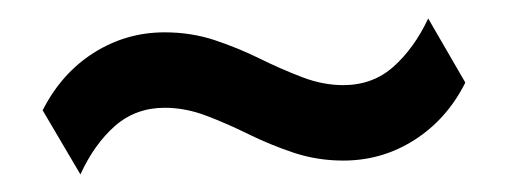

<svg xmlns="http://www.w3.org/2000/svg" viewBox="-20 -419 561 212"><path d="M68.8 -226.4 27.1 -297.2Q47.9 -338.2 83.7 -360.8Q119.4 -383.3 161.8 -383.3Q191 -383.3 217 -374.7Q243.1 -366 267 -354.2Q291 -342.4 313.9 -333.7Q336.8 -325 359 -325Q391.7 -325 414.6 -345.5Q437.5 -366 452.8 -398.6L493.8 -327.8Q473.6 -287.5 437.8 -264.6Q402.1 -241.7 359 -241.7Q330.6 -241.7 304.5 -250.3Q278.5 -259 254.5 -270.8Q230.6 -282.6 207.6 -291.3Q184.7 -300 161.8 -300Q129.9 -300 106.9 -279.9Q84 -259.7 68.8 -226.4Z"/></svg>

Font: Afacad Flux Medium
Style: Regular
Weight: 500
Designer: Kristian Moeller
Foundry: Dicotype
Version: Version 1.100